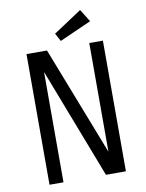

<svg xmlns="http://www.w3.org/2000/svg" viewBox="-97 -973 795 1042"><g transform="rotate(-10 300.5 -452.5)"><path d="M511 -720V0H401L167 -608V0H90V-720H203L436 -121V-720ZM418 -905 461 -836 286 -758 262 -802Z"/></g></svg>

Font: Carrois Gothic SC
Style: Regular
Weight: 400
Designer: Ralph du Carrois
Foundry: Ralph du Carrois
Version: Version 1.002